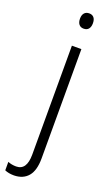

<svg xmlns="http://www.w3.org/2000/svg" viewBox="-214 -768 612 1047"><g transform="rotate(20 91.5 -244.5)"><path d="M108 -730Q126 -730 135.5 -718.5Q145 -707 145 -686Q145 -665 135.5 -653Q126 -641 107 -641Q89 -641 79.5 -653Q70 -665 70 -686Q70 -707 80 -718.5Q90 -730 108 -730ZM-30 231V182Q-8 191 18 191Q79 191 79 100V-532H134V102Q134 172 105.5 206Q77 240 24 241Q-8 241 -30 231Z"/></g></svg>

Font: Noto Sans UI NarrowLight
Style: Regular
Weight: 300
Width: 4
Designer: Monotype Design Team
Foundry: Monotype Imaging Inc.
Version: Version 1.001